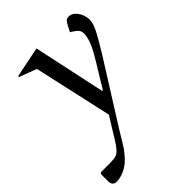

<svg xmlns="http://www.w3.org/2000/svg" viewBox="-238 -555 891 891"><g transform="rotate(-45 207.0 -110.0)"><path d="M-5 240Q-33 240 -33 211V163L-26 157H22Q47 157 61.5 155Q76 153 86.5 145Q97 137 109.5 119.5Q122 102 141 70L188 -6L102 -392L17 -424V-430L165 -460H168L244 -105H248L320 -223Q353 -277 363 -305.5Q373 -334 373 -353Q373 -369 365 -378.5Q357 -388 345 -395L332 -403V-407L348 -437Q356 -451 361.5 -455.5Q367 -460 378 -460Q395 -460 408.5 -447.5Q422 -435 429.5 -416.5Q437 -398 437 -381Q437 -357 419.5 -322.5Q402 -288 365 -228L172 79Q158 102 149 117Q140 132 130.5 147Q121 162 103 183Q78 212 49 226Q20 240 -5 240Z"/></g></svg>

Font: Spectral
Style: Italic
Weight: 400
Italic angle: -10°
Designer: Jean-Baptiste Levee
Foundry: Production Type
Version: Version 2.001